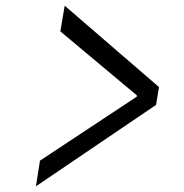

<svg xmlns="http://www.w3.org/2000/svg" viewBox="-20 -636 640 668"><path d="M105 12.2 119.1 -77.1 456.1 -299.8V-304.2L189.9 -526.9L205.1 -616.2L533.2 -333L522.9 -271Z"/></svg>

Font: Office Code Pro D Italic
Style: Regular
Weight: 400
Italic angle: -9°
Designer: Nathan Rutzky & Paul D. Hunt
Foundry: Adobe Systems Incorporated
Version: Version 1.004;PS 001.004;hotconv 1.0.70;makeotf.lib2.5.58329